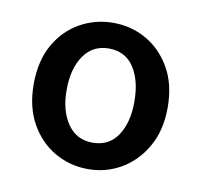

<svg xmlns="http://www.w3.org/2000/svg" viewBox="-53 -866 519 494"><g transform="rotate(10 206.5 -619.0)"><path d="M206 -428Q159 -428 119 -451Q79 -474 55 -517Q31 -560 31 -619Q31 -680 55 -722.5Q79 -765 119 -787.5Q159 -810 206 -810Q253 -810 292.5 -787.5Q332 -765 356.5 -722.5Q381 -680 381 -619Q381 -560 356.5 -517Q332 -474 292.5 -451Q253 -428 206 -428ZM206 -497Q249 -497 271.5 -531Q294 -565 294 -619Q294 -675 271.5 -709Q249 -743 206 -743Q164 -743 140.5 -709Q117 -675 117 -619Q117 -565 140.5 -531Q164 -497 206 -497Z"/></g></svg>

Font: Noto Sans KR Medium
Style: Regular
Weight: 500
Designer: Ryoko NISHIZUKA  (kana, bopomofo & ideographs); Paul D. Hunt (Latin, Greek & Cyrillic); Sandoll Communications , Soo-you
Foundry: Adobe
Version: Version 2.004-H2;hotconv 1.0.118;makeotfexe 2.5.65603